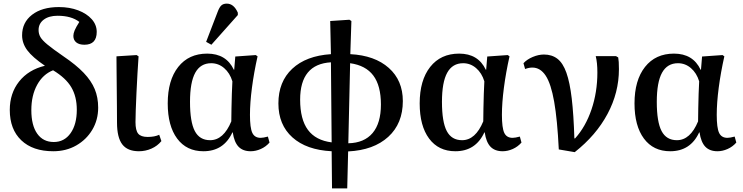

<svg xmlns="http://www.w3.org/2000/svg" viewBox="-20 -821 4104 1060"><path d="M274 14Q161 14 97.5 -46.5Q34 -107 34 -214Q34 -306 85.5 -371Q137 -436 228 -458Q159 -505 130.5 -543.5Q102 -582 102 -626Q102 -697 157 -739.5Q212 -782 305 -782Q364 -782 411.5 -764Q459 -746 486.5 -715Q514 -684 514 -645Q514 -574 446 -574Q417 -574 401 -587Q385 -600 385 -623Q385 -636 392 -653Q399 -670 418 -700Q374 -734 298 -734Q250 -734 221.5 -712.5Q193 -691 193 -655Q193 -634 203 -616.5Q213 -599 242 -575Q271 -551 329 -511Q400 -463 442 -419Q484 -375 503 -329Q522 -283 522 -227Q522 -159 489.5 -104.5Q457 -50 401 -18Q345 14 274 14ZM277 -37Q335 -37 369.5 -85.5Q404 -134 404 -215Q404 -288 373.5 -339.5Q343 -391 273 -433Q217 -411 185 -352.5Q153 -294 153 -213Q153 -129 185.5 -83Q218 -37 277 -37Z M747 14Q684 14 655 -24Q626 -62 626 -144Q626 -180 625.5 -232Q625 -284 624.5 -339.5Q624 -395 623.5 -441Q623 -487 623 -510L734 -517L745 -510Q742 -468 739 -415.5Q736 -363 733.5 -310Q731 -257 729.5 -213.5Q728 -170 728 -147Q728 -101 743 -83Q758 -65 795 -65Q834 -65 859 -77L871 -42Q849 -15 816 -0.5Q783 14 747 14Z M1103 14Q1010 14 958 -56Q906 -126 906 -250Q906 -378 964 -451.5Q1022 -525 1124 -525Q1229 -525 1271 -436H1273L1279 -509L1392 -517L1402 -510Q1382 -421 1371 -337Q1360 -253 1360 -187Q1360 -115 1373 -87.5Q1386 -60 1419 -60Q1433 -60 1459 -67L1468 -34Q1448 -11 1420 1.5Q1392 14 1364 14Q1321 14 1297 -11Q1273 -36 1265 -90H1263Q1215 14 1103 14ZM1140 -47Q1214 -47 1257 -151Q1257 -184 1258 -224Q1259 -264 1260 -303Q1261 -342 1263 -372Q1249 -418 1217.5 -445Q1186 -472 1146 -472Q1087 -472 1058 -419.5Q1029 -367 1029 -259Q1029 -148 1055.5 -97.5Q1082 -47 1140 -47ZM1147 -574 1118 -590 1181 -754Q1191 -781 1202 -791Q1213 -801 1232 -801Q1271 -801 1293 -751V-738Z M1813 219 1811 14Q1672 7 1594.5 -62.5Q1517 -132 1517 -250Q1517 -370 1593.5 -441.5Q1670 -513 1807 -522L1803 -705L1909 -712L1920 -705L1914 -522Q2049 -515 2126.5 -446Q2204 -377 2204 -263Q2204 -139 2123.5 -65.5Q2043 8 1902 15L1897 219ZM1811 -35 1807 -477Q1637 -467 1637 -271Q1637 -162 1680 -104Q1723 -46 1811 -35ZM1903 -30Q1991 -32 2037 -86.5Q2083 -141 2083 -244Q2083 -348 2041 -404Q1999 -460 1913 -472Z M2494 14Q2401 14 2349 -56Q2297 -126 2297 -250Q2297 -378 2355 -451.5Q2413 -525 2515 -525Q2620 -525 2662 -436H2664L2670 -509L2783 -517L2793 -510Q2773 -421 2762 -337Q2751 -253 2751 -187Q2751 -115 2764 -87.5Q2777 -60 2810 -60Q2824 -60 2850 -67L2859 -34Q2839 -11 2811 1.5Q2783 14 2755 14Q2712 14 2688 -11Q2664 -36 2656 -90H2654Q2606 14 2494 14ZM2531 -47Q2605 -47 2648 -151Q2648 -184 2649 -224Q2650 -264 2651 -303Q2652 -342 2654 -372Q2640 -418 2608.5 -445Q2577 -472 2537 -472Q2478 -472 2449 -419.5Q2420 -367 2420 -259Q2420 -148 2446.5 -97.5Q2473 -47 2531 -47Z M3153 19 3065 4Q3057 -160 3039.5 -259.5Q3022 -359 2992.5 -403.5Q2963 -448 2919 -448Q2900 -448 2879 -440L2870 -472Q2889 -493 2921 -506.5Q2953 -520 2983 -520Q3027 -520 3057.5 -496.5Q3088 -473 3107 -419.5Q3126 -366 3136.5 -277Q3147 -188 3151 -57H3155Q3213 -121 3245.5 -216.5Q3278 -312 3278 -421Q3278 -475 3269 -511H3381L3393 -504Q3395 -493 3396 -478.5Q3397 -464 3397 -439Q3397 -310 3334 -192Q3271 -74 3153 19Z M3680 14Q3587 14 3535 -56Q3483 -126 3483 -250Q3483 -378 3541 -451.5Q3599 -525 3701 -525Q3806 -525 3848 -436H3850L3856 -509L3969 -517L3979 -510Q3959 -421 3948 -337Q3937 -253 3937 -187Q3937 -115 3950 -87.5Q3963 -60 3996 -60Q4010 -60 4036 -67L4045 -34Q4025 -11 3997 1.5Q3969 14 3941 14Q3898 14 3874 -11Q3850 -36 3842 -90H3840Q3792 14 3680 14ZM3717 -47Q3791 -47 3834 -151Q3834 -184 3835 -224Q3836 -264 3837 -303Q3838 -342 3840 -372Q3826 -418 3794.5 -445Q3763 -472 3723 -472Q3664 -472 3635 -419.5Q3606 -367 3606 -259Q3606 -148 3632.5 -97.5Q3659 -47 3717 -47Z"/></svg>

Font: Literata 36pt Medium
Style: Regular
Weight: 500
Designer: Latin by Veronika Burian and Jose Scaglione. Greek by Irene Vlachou. Cyrillic by Vera Evstafieva.
Foundry: TypeTogether
Version: Version 3.002